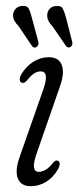

<svg xmlns="http://www.w3.org/2000/svg" viewBox="-20 -635 270 663"><path d="M114.5 -41.5Q124 -41.5 136.2 -48Q148.5 -54.5 162.5 -72Q171.5 -83.5 179.5 -80Q185.5 -78 186 -69.8Q186.5 -61.5 180 -50Q163 -21 138.2 -6.5Q113.5 8 86.5 8Q52 8 41.5 -19Q31 -46 48 -93.5L129.5 -326Q151.5 -388.5 120.5 -388.5Q109 -388.5 98 -381.5Q87 -374.5 72 -356Q63 -346 55 -349.5Q49 -351.5 48.2 -359.8Q47.5 -368 54 -379Q70 -406 95.2 -421.8Q120.5 -437.5 148.5 -437.5Q183 -437.5 193.2 -410.5Q203.5 -383.5 187.5 -338L106 -103.5Q84.5 -41.5 114.5 -41.5ZM90.5 -572 112 -492Q115.5 -480 106.5 -473Q97.5 -467 90.5 -476L45.5 -543Q35 -554 30 -563Q25 -572 25 -583.5Q26 -596.5 34.5 -605Q43 -613.5 54.5 -614.5Q73.5 -616.5 79.5 -604.5Q85.5 -592.5 90.5 -572ZM208.5 -572 229 -492Q232.5 -479.5 224.5 -473.5Q215 -467.5 208 -476L162.5 -542.5Q142 -563.5 143 -583Q143.5 -596 151.8 -604.8Q160 -613.5 172 -614Q191 -616.5 197 -604.8Q203 -593 208.5 -572Z"/></svg>

Font: Fraunces 144pt S100 Light
Style: Italic
Weight: 300
Italic angle: -16°
Version: Version 1.000; ttfautohint (v1.8.3)